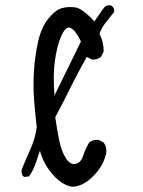

<svg xmlns="http://www.w3.org/2000/svg" viewBox="-20 -712 540 726"><path d="M252 -6Q215 -12 180 -51.5Q145 -91 131 -142Q123 -117 114 -92Q105 -67 90 -45L72 -43L66 -47Q60 -58 62 -71Q78 -110 95.5 -149Q113 -188 119 -231Q113 -282 109 -332Q105 -382 108 -437.5Q111 -493 123 -550Q135 -607 162 -640.5Q189 -674 213.5 -681Q238 -688 265 -684Q292 -680 337 -631L368 -676L378 -688Q388 -694 401 -691Q415 -681 411 -666Q395 -646 379.5 -626.5Q364 -607 356 -584Q372 -555 372 -517L362 -497Q348 -485 327 -487L308 -497Q276 -440 247.5 -382.5Q219 -325 189 -269Q195 -224 204 -181Q213 -138 229.5 -113Q246 -88 266 -92.5Q286 -97 294 -122Q302 -147 317 -173Q331 -185 353 -183L372 -173Q384 -157 382 -136Q374 -89 334 -47.5Q294 -6 252 -6ZM286 -555Q273 -582 259.5 -597Q246 -612 233.5 -606Q221 -600 208 -567Q195 -534 187.5 -481.5Q180 -429 186 -351Z"/></svg>

Font: NaniFont Regular
Style: Regular
Weight: 400
Designer: Nanigashitei
Version: Version 1.036